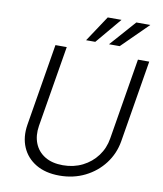

<svg xmlns="http://www.w3.org/2000/svg" viewBox="-100 -1019 944 1111"><g transform="rotate(10 372.0 -463.0)"><path d="M656.6 -727.3H723L643.5 -245.7Q631 -171.5 586.6 -113.1Q542.3 -54.7 474.6 -21.1Q407 12.4 324.9 12.4Q243.3 12.4 186.8 -21.1Q130.3 -54.7 105.3 -113.1Q80.3 -171.5 92.3 -245.7L171.9 -727.3H238.3L159.1 -250.4Q149.9 -192.5 168 -147.2Q186.1 -101.9 228.5 -76Q271 -50.1 334.2 -50.1Q397.7 -50.1 449.4 -76Q501.1 -101.9 534.8 -147.2Q568.5 -192.5 577.8 -250.4ZM476.2 -785.9 610.1 -937.5H692.5L539.1 -785.9ZM341.6 -785.9 442.1 -937.5H523.1L395.6 -785.9Z"/></g></svg>

Font: Inter Light  BETA
Style: Italic
Weight: 300
Italic angle: 9.39999°
Designer: Rasmus Andersson
Foundry: rsms
Version: Version 3.011;git-f93a4a705